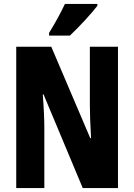

<svg xmlns="http://www.w3.org/2000/svg" viewBox="-20 -950 678 970"><path d="M472 -921V-930H308C287 -886 261 -837 228 -784V-770H333C381 -815 445 -885 472 -921ZM576 0V-714H434V-420C434 -378 436 -322 440 -252H436L239 -714H62V0H204V-300C204 -341 202 -399 196 -473H200L398 0Z"/></svg>

Font: Noto Sans Devanagari ExtraCondensed ExtraBold
Style: Regular
Weight: 800
Width: 2
Designer: Jelle Bosma - Monotype Design Team
Foundry: Monotype Imaging Inc.
Version: Version 2.004